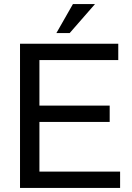

<svg xmlns="http://www.w3.org/2000/svg" viewBox="-20 -920 646 940"><path d="M337 -900 256 -758H321L445 -900ZM173 -323H517V-403H173V-626H559V-706H78V0H568V-80H173Z"/></svg>

Font: Alpha Lyrae Medium
Style: Regular
Weight: 500
Designer: Nikolay Petroussenko, Plamen Motev
Foundry: Fontfabric LLC
Version: Version 1.000;hotconv 1.0.109;makeotfexe 2.5.65596